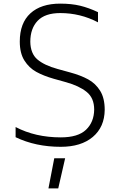

<svg xmlns="http://www.w3.org/2000/svg" viewBox="-20 -792 669 1058"><path d="M66 0ZM66 -36V-92Q175 -35 315 -35Q410 -35 454 -77Q498 -119 499 -188Q499 -252 457.5 -285.5Q416 -319 344 -339L276 -358Q220 -374 180 -396Q140 -418 114.5 -458.5Q89 -499 89 -563Q89 -665 147.5 -718.5Q206 -772 312 -772Q374 -772 421.5 -760.5Q469 -749 520 -725V-669Q423 -720 312 -720Q228 -720 187.5 -677.5Q147 -635 147 -562Q148 -497 186 -464.5Q224 -432 297 -412L366 -393Q425 -377 466 -354.5Q507 -332 532 -291.5Q557 -251 557 -187Q556 -92 491.5 -37.5Q427 17 315 17Q176 17 66 -36ZM279 80H339L301 246H247Z"/></svg>

Font: Biryani UltraLight
Style: Regular
Weight: 250
Designer: Dan Reynolds and Mathieu Réguer
Foundry: Dan Reynolds and Mathieu Réguer
Version: Version 1.003; ttfautohint (v1.1) -l 5 -r 5 -G 72 -x 0 -D la